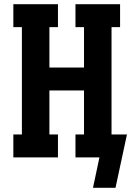

<svg xmlns="http://www.w3.org/2000/svg" viewBox="-20 -755 640 921"><path d="M534 146H426L457 0H342V-110H383V-321H217V-110H258V0H44V-110H85V-625H44V-735H258V-625H217V-431H383V-625H342V-735H556V-625H515V-110H589Z"/></svg>

Font: Iosevka Slab XBdEx
Style: Regular
Weight: 800
Width: 7
Monospace: yes
Designer: Belleve Invis
Foundry: Belleve Invis
Version: Version 11.1.0; ttfautohint (v1.8.3)